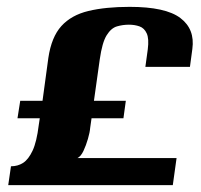

<svg xmlns="http://www.w3.org/2000/svg" viewBox="-20 -540 585 560"><path d="M39 -246H104L121 -371Q130 -432 159 -464Q188 -496 238 -508Q288 -520 358 -520Q463 -520 506 -487.5Q549 -455 541 -397L534 -345H404L411 -396Q415 -427 408 -442.5Q401 -458 387 -463Q373 -468 356 -468Q338 -468 321 -463Q304 -458 291 -437Q278 -416 271 -367L254 -246H347L340 -195H247L243 -167Q242 -154 236.5 -135Q231 -116 223.5 -100Q216 -84 206 -79H495L484 0H4L12 -55Q32 -55 47.5 -65Q63 -75 75 -100.5Q87 -126 93 -175L96 -195H31Z"/></svg>

Font: Genos Thin
Style: Bold Italic
Weight: 700
Italic angle: -8°
Version: Version 1.010